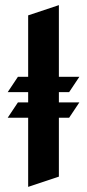

<svg xmlns="http://www.w3.org/2000/svg" viewBox="-20 -700 340 750"><path d="M10 -340H90V-300H50L10 -240H90V30L210 -10V-240H250L290 -300H210V-340H250L290 -400H210V-680L90 -640V-400H50Z"/></svg>

Font: Abibas
Style: Medium
Weight: 500
Version: Version 0.3